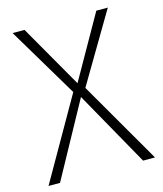

<svg xmlns="http://www.w3.org/2000/svg" viewBox="-111 -821 767 904"><g transform="rotate(-15 272.5 -369.5)"><path d="M300 -401 500 -739H444L270 -432L94 -739H36L240 -397L13 0H69L269 -365L474 0H532Z"/></g></svg>

Font: Glow Sans SC Normal Light
Style: Regular
Weight: 300
Designer: Ryoko NISHIZUKA (kana, bopomofo & ideographs); Paul D. Hunt (Latin, Greek & Cyrillic); Sandoll Communications, Soo-young
Version: Version 0.93